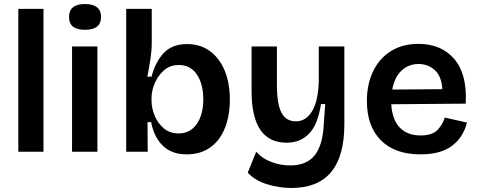

<svg xmlns="http://www.w3.org/2000/svg" viewBox="-20 -754 2378 954"><path d="M71 0V-710H196V0Z M338 0V-523H464V0ZM402 -606Q323 -606 323 -669Q323 -734 402 -734Q482 -734 482 -669Q482 -606 402 -606Z M908 13Q833 13 789 -30Q745 -73 731 -147H713L714 0H607V-710H734V-541Q734 -504 727.5 -461Q721 -418 712 -373H733Q751 -444 792.5 -489.5Q834 -535 910 -535Q975 -535 1022.5 -500.5Q1070 -466 1096 -404Q1122 -342 1122 -259Q1122 -178 1097 -116.5Q1072 -55 1024 -21Q976 13 908 13ZM868 -91Q924 -91 957 -137Q990 -183 990 -261Q990 -336 958.5 -383.5Q927 -431 869 -431Q824 -431 794 -404Q764 -377 748.5 -339.5Q733 -302 733 -269V-252Q733 -218 748 -180.5Q763 -143 793 -117Q823 -91 868 -91Z M1428 180Q1367 180 1307 161.5Q1247 143 1211 104L1253 0Q1283 34 1328.5 51Q1374 68 1422 68Q1504 68 1544.5 16.5Q1585 -35 1589 -142L1596 -237H1575Q1559 -134 1515.5 -89.5Q1472 -45 1404 -45Q1230 -45 1230 -301V-523H1356V-330Q1356 -236 1379 -193.5Q1402 -151 1450 -151Q1501 -151 1531.5 -203Q1562 -255 1564 -354V-523H1691V-136Q1691 180 1428 180Z M2069 13Q1942 13 1872.5 -57Q1803 -127 1803 -252Q1803 -335 1833.5 -399Q1864 -463 1921.5 -499.5Q1979 -536 2059 -536Q2173 -536 2237.5 -460.5Q2302 -385 2294 -239L1924 -236Q1929 -158 1967 -119.5Q2005 -81 2069 -81Q2128 -81 2154 -108.5Q2180 -136 2190 -170L2300 -145Q2282 -72 2226 -29.5Q2170 13 2069 13ZM2060 -436Q2010 -436 1975 -403Q1940 -370 1929 -309L2178 -311Q2174 -375 2140.5 -405.5Q2107 -436 2060 -436Z"/></svg>

Font: Bricolage Grotesque 12pt SemiBold
Style: Regular
Weight: 600
Designer: Mathieu Triay
Foundry: Atelier Triay
Version: Version 1.001; ttfautohint (v1.8.4.7-5d5b);gftools[0.9.33.de